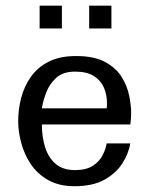

<svg xmlns="http://www.w3.org/2000/svg" viewBox="-20 -642 524 674"><path d="M241.2 11.7Q187.5 11.7 149.4 -9.8Q111.3 -31.2 88.4 -65.4Q65.4 -99.6 54.7 -139.6Q43.9 -179.7 43.9 -216.8Q43.9 -257.8 54.2 -297.9Q64.5 -337.9 87.9 -371.6Q111.3 -405.3 150.4 -425.3Q189.5 -445.3 247.1 -445.3Q310.5 -445.3 349.1 -424.3Q387.7 -403.3 407.2 -371.6Q426.8 -339.8 433.6 -305.7Q440.4 -271.5 440.4 -246.1Q440.4 -224.6 437.5 -205.1H127Q127 -160.2 138.7 -124Q150.4 -87.9 175.8 -66.4Q201.2 -44.9 243.2 -44.9Q283.2 -44.9 306.6 -60.5Q330.1 -76.2 340.8 -98.1Q351.6 -120.1 354.5 -138.7H437.5Q431.6 -103.5 409.7 -68.8Q387.7 -34.2 346.7 -11.2Q305.7 11.7 241.2 11.7ZM127 -261.7H354.5Q355.5 -266.6 355.5 -271.5Q355.5 -276.4 355.5 -281.2Q355.5 -309.6 344.7 -334.5Q334 -359.4 309.6 -375Q285.2 -390.6 243.2 -390.6Q201.2 -390.6 177.2 -368.7Q153.3 -346.7 142.1 -316.9Q130.9 -287.1 127 -261.7ZM293 -542V-622.1H371.1V-542ZM119.1 -542V-622.1H197.3V-542Z"/></svg>

Font: Padauk
Style: Regular
Weight: 400
Designer: Debbi Hosken, Becca Hirsbrunner Spalinger
Foundry: SIL International
Version: Version 5.003